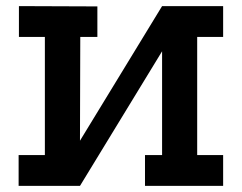

<svg xmlns="http://www.w3.org/2000/svg" viewBox="-20 -609 793 629"><path d="M42 -589 299 -588V-488H243L242 -148L511 -589H711V-488H626V-101H711V0H455V-101H511V-441L242 0H41V-101H127V-488H42Z"/></svg>

Font: Podkova
Style: Bold
Weight: 700
Designer: Ilya Yudin
Foundry: Cyreal (www.cyreal.org)
Version: Version 2.102; ttfautohint (v1.8.1.43-b0c9)